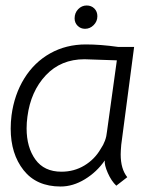

<svg xmlns="http://www.w3.org/2000/svg" viewBox="-20 -670 594 700"><path d="M19 -201Q19 -225 22 -249Q32 -325 68.5 -384Q105 -443 163 -475.5Q221 -508 293 -508Q347 -508 410 -499H469L422 -142Q420 -118 420 -107Q420 -54 444 -24L404 7Q386 -10 373 -39.5Q360 -69 362 -85Q333 -43 289.5 -16.5Q246 10 201 10Q113 10 66 -49.5Q19 -109 19 -201ZM347 -127Q367 -156 370 -190L406 -450L346 -452L288 -454Q202 -454 147 -395.5Q92 -337 80 -245Q77 -223 77 -202Q77 -133 109 -88.5Q141 -44 204 -44Q250 -44 287.5 -66.5Q325 -89 347 -127ZM252 -603Q252 -623 265 -636.5Q278 -650 296 -650Q313 -650 324 -639Q335 -628 335 -611Q335 -592 321.5 -578.5Q308 -565 290 -565Q274 -565 263 -576Q252 -587 252 -603Z"/></svg>

Font: Bellota Text
Style: Italic
Weight: 400
Italic angle: -7.5°
Designer: Kemie Guaida
Foundry: Kemie Guaida
Version: Version 4.001